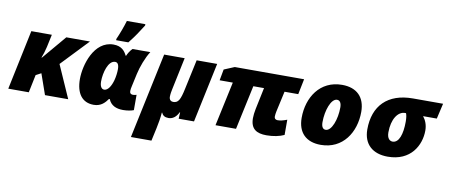

<svg xmlns="http://www.w3.org/2000/svg" viewBox="-83 -1153 4106 1751"><g transform="rotate(10 1970.0 -278.0)"><path d="M11 0H201L235 -165L284 -191L351 0H566L432 -303L670 -553H451L264 -332H260C271 -359 284 -400 292 -436L317 -553H127Z M903 -606H1016C1069 -672 1103 -725 1140 -784V-796H969C954 -744 924 -664 903 -618ZM803 10C872 10 907 -32 932 -67H939C962 -12 1009 10 1075 10C1117 10 1153 2 1173 -6V-148C1167 -146 1152 -142 1141 -142C1122 -142 1110 -151 1110 -172C1110 -185 1113 -203 1117 -219L1142 -334C1157 -403 1191 -495 1229 -553H1064C1044 -534 1026 -504 1017 -482H1013C993 -523 962 -563 887 -563C706 -563 639 -329 639 -201C639 -67 696 10 803 10ZM873 -143C849 -143 833 -167 833 -212C833 -293 865 -410 929 -410C951 -410 965 -392 965 -348C965 -316 960 -278 951 -244C936 -190 909 -143 873 -143Z M1189 240H1379L1405 121C1416 68 1424 24 1428 -28H1432C1442 -2 1463 10 1496 10C1534 10 1566 -13 1588 -59H1592L1589 0H1731L1848 -553H1658L1600 -283C1577 -172 1559 -142 1512 -142C1492 -142 1475 -156 1475 -183C1475 -207 1480 -236 1484 -253L1547 -553H1357Z M2403 10C2466 10 2524 -2 2566 -22V-163C2533 -150 2504 -143 2480 -143C2463 -143 2449 -151 2449 -173C2449 -186 2452 -205 2455 -220L2497 -410H2624L2653 -553H2011L1915 -513L1896 -410H2018L1930 0H2120L2208 -410H2307L2265 -209C2259 -182 2255 -145 2255 -123C2255 -22 2312 10 2403 10Z M2905 10C3110 10 3218 -161 3218 -350C3218 -486 3141 -563 3004 -563C2799 -563 2692 -392 2692 -203C2692 -67 2769 10 2905 10ZM2926 -133C2901 -133 2886 -154 2886 -197C2886 -306 2927 -421 2982 -421C3008 -421 3023 -399 3023 -356C3023 -248 2982 -133 2926 -133Z M3526 10C3739 10 3823 -148 3823 -284C3823 -337 3805 -379 3780 -410H3907L3940 -553H3661C3428 -553 3300 -422 3300 -203C3300 -64 3388 10 3526 10ZM3546 -133C3521 -133 3494 -152 3494 -210C3494 -332 3547 -410 3613 -410H3622C3629 -393 3633 -368 3633 -332C3633 -218 3605 -133 3546 -133Z"/></g></svg>

Font: Noto Sans UI Black
Style: Italic
Weight: 900
Italic angle: -372°
Designer: Monotype Design Team
Foundry: Monotype Imaging Inc.
Version: Version 1.901